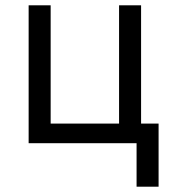

<svg xmlns="http://www.w3.org/2000/svg" viewBox="-20 -540 640 724"><path d="M578 164H495V0H88V-520H171V-74H429V-520H512V-74H578Z"/></svg>

Font: Zed Sans Extended
Style: Regular
Weight: 400
Width: 7
Designer: Belleve Invis
Foundry: Belleve Invis
Version: Version 1.0.0; ttfautohint (v1.8.4)